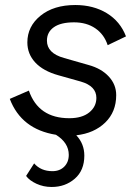

<svg xmlns="http://www.w3.org/2000/svg" viewBox="-20 -530 552 765"><path d="M333 -271Q384 -257 413.5 -225Q443 -193 443 -151Q443 -84 399 -41.5Q355 1 284 9Q316 43 316 90Q316 149 278 182Q240 215 186 215Q153 215 125 202Q97 189 84 171L116 121Q143 152 189 152Q218 152 236 134Q254 116 254 87Q254 39 203 7Q65 -15 19 -136L95 -169Q133 -59 256 -59Q307 -59 335.5 -82Q364 -105 364 -140Q364 -187 302 -205L213 -230Q152 -247 120.5 -281Q89 -315 89 -361Q89 -425 141.5 -467.5Q194 -510 280 -510Q352 -510 405.5 -477.5Q459 -445 482 -385L409 -350Q395 -393 360 -417Q325 -441 275 -441Q222 -441 194.5 -421.5Q167 -402 167 -368Q167 -318 235 -299Z"/></svg>

Font: Elaine Sans
Style: Italic
Weight: 400
Italic angle: -13°
Designer: Wei Huang
Foundry: Wei Huang
Version: Version 2.001;December 24, 2019;FontCreator 12.0.0.2547 64-b